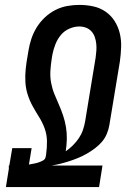

<svg xmlns="http://www.w3.org/2000/svg" viewBox="-20 -763 540 783"><path d="M4 0 16 -74V-88H18L30 -159H109L98 -92Q107 -94 116.5 -95.5Q126 -97 135.5 -100Q145 -103 154.5 -108Q164 -113 166 -122L168 -133Q172 -161 171.5 -188Q171 -215 162 -239.5Q153 -264 139.5 -285.5Q126 -307 113.5 -329.5Q101 -352 93 -377Q85 -402 83.5 -429Q82 -456 85 -483.5Q88 -511 93 -538L96 -556Q100 -581 108 -605Q116 -629 129.5 -651Q143 -673 162.5 -691.5Q182 -710 205.5 -722Q229 -734 254 -738.5Q279 -743 304 -743Q333 -743 360.5 -737Q388 -731 410.5 -715.5Q433 -700 447.5 -677Q462 -654 468.5 -627Q475 -600 474 -571Q473 -542 469 -513L426 -253Q423 -235 415.5 -217Q408 -199 395.5 -184.5Q383 -170 367 -158Q351 -146 334.5 -136.5Q318 -127 300 -119.5Q282 -112 263.5 -106Q245 -100 227 -95.5Q209 -91 191 -88H398L384 0ZM248 -146Q264 -157 277.5 -170.5Q291 -184 301.5 -199.5Q312 -215 318 -232.5Q324 -250 327 -267L370 -528Q372 -542 373 -556.5Q374 -571 372.5 -585Q371 -599 366.5 -612Q362 -625 353 -635Q344 -645 331 -650Q318 -655 303 -655Q283 -655 262.5 -646Q242 -637 228 -620Q214 -603 206 -582.5Q198 -562 194 -542L96 -556L194 -542L191 -524Q187 -499 185.5 -474Q184 -449 188.5 -425Q193 -401 202 -379Q211 -357 220.5 -335.5Q230 -314 237.5 -291.5Q245 -269 249 -245Q253 -221 252.5 -196Q252 -171 248 -146Z"/></svg>

Font: Iosevka Term Curly Semibold
Style: Italic
Weight: 600
Italic angle: -9°
Designer: Belleve Invis
Foundry: Belleve Invis
Version: Version 32.3.0